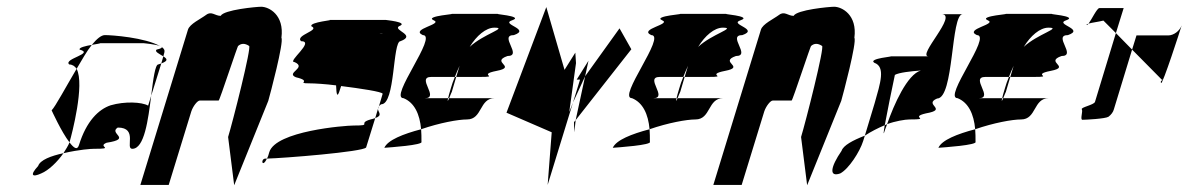

<svg xmlns="http://www.w3.org/2000/svg" viewBox="-20 -736 3522 569"><path d="M133 -409C133 -409 162 -345 186 -314L187 -318C192 -335 232 -486 207 -532C175 -478 144 -420 133 -409ZM93 -244C67 -216 76 -210 102 -222C124 -231 150 -256 168 -282C131 -274 99 -262 93 -244ZM185 -545C194 -545 202 -540 207 -532C223 -559 237 -584 252 -603C234 -600 213 -595 216 -589C261 -577 167 -562 185 -545ZM252 -603C272 -607 289 -608 266 -608H406C403 -608 443 -605 455 -599C410 -625 311 -632 291 -632C280 -632 267 -621 252 -603ZM168 -282C216 -293 250 -295 258 -295C324 -295 266 -301 296 -313C374 -325 300 -340 329 -358C390 -358 350 -295 372 -295C408 -295 419 -381 428 -452L419 -423C400 -434 349 -436 308 -424C272 -412 236 -377 214 -306C209 -290 199 -297 186 -314C182 -304 175 -293 168 -282ZM444 -589C437 -583 453 -576 464 -569L467 -580C469 -587 466 -592 459 -597C461 -595 458 -592 444 -589ZM455 -599C456 -598 458 -598 459 -597C458 -598 457 -598 455 -599ZM449 -545C440 -545 434 -502 428 -452L458 -548ZM458 -548C480 -556 475 -562 464 -569Z M396 -188H480L547 -406C552 -421 565 -438 572 -438H628C631 -438 686 -607 686 -600C695 -608 706 -608 718 -600C727 -600 669 -372 656 -330L674 -187L775 -437C780 -454 822 -612 814 -624C823 -692 777 -716 754 -716C740 -716 643 -707 634 -689C617 -689 607 -704 591 -692C575 -680 542 -665 537 -648Z M853 -552C891 -535 825 -520 857 -507C908 -495 855 -489 897 -489C912 -489 945 -487 976 -483C977 -457 979 -442 988 -472L991 -481C1047 -474 1114 -464 1114 -458L1103 -421C1105 -423 1106 -425 1110 -427C1152 -427 1143 -614 1167 -614C1215 -632 1145 -646 1162 -658C1196 -671 1116 -677 1124 -677H954C979 -677 895 -671 903 -658C930 -646 854 -632 872 -614C915 -614 829 -552 853 -552ZM767 -266C751 -266 757 -236 771 -266ZM771 -266C818 -267 1057 -286 1065 -299L1092 -386C1089 -385 1083 -383 1078 -382C1037 -370 1087 -364 1028 -364C1003 -364 797 -348 778 -285C776 -277 774 -271 771 -266ZM1105 -636C1107 -637 1110 -637 1112 -637C1118 -637 1114 -637 1105 -636ZM1092 -386C1115 -394 1101 -403 1100 -413ZM1100 -413 1103 -421C1101 -418 1100 -416 1100 -413Z M1119 -298C1133 -299 1236 -306 1229 -316C1229 -329 1229 -341 1228 -353C1175 -339 1129 -321 1119 -298ZM1176 -445C1208 -432 1224 -398 1228 -353C1283 -372 1338 -382 1364 -382C1410 -382 1400 -445 1446 -445H1311C1308 -437 1305 -433 1308 -445H1239C1284 -445 1212 -508 1258 -508H1328C1332 -519 1337 -530 1342 -541L1332 -508H1402C1465 -508 1391 -514 1452 -526C1514 -538 1432 -552 1484 -570C1530 -570 1457 -632 1503 -632C1555 -650 1461 -664 1498 -676C1536 -689 1431 -695 1459 -695H1315C1343 -695 1236 -689 1265 -676C1295 -664 1194 -650 1233 -632C1279 -632 1131 -445 1176 -445ZM1316 -474C1312 -460 1309 -451 1308 -445H1311C1314 -453 1319 -464 1319 -464L1332 -508H1328C1323 -496 1319 -485 1316 -474ZM1372 -597C1392 -630 1420 -654 1445 -654C1487 -654 1412 -635 1372 -597Z M1481 -402 1615 -344C1611 -291 1607 -240 1603 -188L1678 -432L1667 -404L1687 -549L1685 -580L1653 -529L1599 -715ZM1689 -500H1699L1678 -432L1714 -510L1724 -556ZM1714 -510 1686 -380 1851 -590 1816 -652ZM1681 -374 1682 -344 1686 -380Z M1796 -298C1810 -299 1913 -306 1906 -316C1906 -329 1906 -341 1905 -353C1852 -339 1806 -321 1796 -298ZM1853 -445C1885 -432 1901 -398 1905 -353C1960 -372 2015 -382 2041 -382C2087 -382 2077 -445 2123 -445H1988C1985 -437 1982 -433 1985 -445H1916C1961 -445 1889 -508 1935 -508H2005C2009 -519 2014 -530 2019 -541L2009 -508H2079C2142 -508 2068 -514 2129 -526C2191 -538 2109 -552 2161 -570C2207 -570 2134 -632 2180 -632C2232 -650 2138 -664 2175 -676C2213 -689 2108 -695 2136 -695H1992C2020 -695 1913 -689 1942 -676C1972 -664 1871 -650 1910 -632C1956 -632 1808 -445 1853 -445ZM1993 -474C1989 -460 1986 -451 1985 -445H1988C1991 -453 1996 -464 1996 -464L2009 -508H2005C2000 -496 1996 -485 1993 -474ZM2049 -597C2069 -630 2097 -654 2122 -654C2164 -654 2089 -635 2049 -597Z M2094 -188H2178L2245 -406C2250 -421 2263 -438 2270 -438H2326C2329 -438 2384 -607 2384 -600C2393 -608 2404 -608 2416 -600C2425 -600 2367 -372 2354 -330L2372 -187L2473 -437C2478 -454 2520 -612 2512 -624C2521 -692 2475 -716 2452 -716C2438 -716 2341 -707 2332 -689C2315 -689 2305 -704 2289 -692C2273 -680 2240 -665 2235 -648Z M2474 -289C2441 -241 2436 -210 2470 -222C2495 -235 2528 -286 2538 -318L2543 -334C2507 -320 2479 -305 2474 -289ZM2571 -550C2605 -538 2589 -490 2572 -430L2543 -334C2561 -346 2583 -357 2602 -365C2609 -402 2623 -473 2632 -514C2644 -521 2680 -525 2709 -527C2669 -516 2629 -426 2609 -368C2632 -377 2663 -382 2675 -382C2744 -382 2672 -388 2724 -400C2792 -412 2715 -426 2757 -444C2808 -444 2797 -694 2833 -694H2770C2821 -694 2696 -569 2732 -569H2618C2635 -569 2551 -563 2571 -550ZM2628 -509C2628 -510 2629 -511 2629 -512ZM2602 -365C2598 -341 2597 -332 2603 -352C2605 -357 2607 -362 2609 -368C2607 -367 2604 -366 2602 -365Z M2761 -298C2775 -299 2878 -306 2871 -316C2871 -329 2871 -341 2870 -353C2817 -339 2771 -321 2761 -298ZM2818 -445C2850 -432 2866 -398 2870 -353C2925 -372 2980 -382 3006 -382C3052 -382 3042 -445 3088 -445H2953C2950 -437 2947 -433 2950 -445H2881C2926 -445 2854 -508 2900 -508H2970C2974 -519 2979 -530 2984 -541L2974 -508H3044C3107 -508 3033 -514 3094 -526C3156 -538 3074 -552 3126 -570C3172 -570 3099 -632 3145 -632C3197 -650 3103 -664 3140 -676C3178 -689 3073 -695 3101 -695H2957C2985 -695 2878 -689 2907 -676C2937 -664 2836 -650 2875 -632C2921 -632 2773 -445 2818 -445ZM2958 -474C2954 -460 2951 -451 2950 -445H2953C2956 -453 2961 -464 2961 -464L2974 -508H2970C2965 -496 2961 -485 2958 -474ZM3014 -597C3034 -630 3062 -654 3087 -654C3129 -654 3054 -635 3014 -597Z M3200 -662C3201 -661 3204 -663 3206 -666C3203 -665 3199 -663 3200 -662ZM3206 -666C3215 -669 3234 -671 3250 -675L3287 -638L3310 -712H3238C3231 -712 3215 -678 3206 -666ZM3186 -412C3190 -406 3180 -381 3188 -381C3197 -381 3256 -384 3265 -390C3273 -396 3279 -404 3281 -412L3335 -589L3287 -638L3225 -434C3222 -425 3182 -418 3186 -412ZM3335 -589 3423 -500C3431 -500 3416 -497 3421 -490C3425 -484 3478 -647 3482 -661C3476 -644 3458 -631 3442 -631H3348ZM3482 -662C3482 -662 3482 -661 3482 -661C3482 -661 3482 -662 3482 -662Z"/></svg>

Font: bitstorm
Style: maxcnobl
Weight: 400
Version: Version 0.2